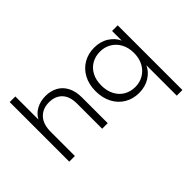

<svg xmlns="http://www.w3.org/2000/svg" viewBox="-190 -1085 1687 1687"><g transform="rotate(-45 654.0 -241.0)"><path d="M340 -556Q402 -556 451.5 -530Q501 -504 529.5 -450.5Q558 -397 558 -320V0H489V-312Q489 -401 444.5 -448Q400 -495 323 -495Q244 -495 197 -445Q150 -395 150 -298V0H80V-740H150V-453Q176 -502 226.5 -529Q277 -556 340 -556Z M681 -274Q681 -358 715 -421.5Q749 -485 808.5 -519.5Q868 -554 943 -554Q1020 -554 1077 -517.5Q1134 -481 1158 -426V-546H1228V258H1158V-120Q1134 -65 1076.5 -28.5Q1019 8 941 8Q867 8 807.5 -27Q748 -62 714.5 -126Q681 -190 681 -274ZM1158 -273Q1158 -339 1131 -389Q1104 -439 1057.5 -466Q1011 -493 955 -493Q897 -493 851 -467Q805 -441 778.5 -391.5Q752 -342 752 -274Q752 -207 778.5 -156.5Q805 -106 851 -79.5Q897 -53 955 -53Q1011 -53 1057.5 -80Q1104 -107 1131 -157Q1158 -207 1158 -273Z"/></g></svg>

Font: A Bank Premium Light
Style: Regular
Weight: 300
Designer: Ninad Kale (Devanagari), Jonny Pinhorn (Latin), Htun Naung (Myanmar)
Foundry: Indian Type Foundry
Version: 4.004